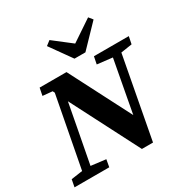

<svg xmlns="http://www.w3.org/2000/svg" viewBox="-228 -1051 1173 1215"><g transform="rotate(-30 358.0 -443.0)"><path d="M-29.8 0H224L233.6 -53.6L111.6 -68.6H84L-19.6 -53.6L-29.8 0ZM50.9 0H112.8L175.1 -327.4L235 -645.7H173.8L50.9 0ZM480.6 -603.2 610.5 -588.2H637.3L735.2 -603.2L746.1 -657.1H491.4L480.6 -603.2ZM564.2 -161.8H545.7L290.8 -657.1H94.5L83.7 -602.5L154.3 -595.8L177.1 -550.4L181.8 -540.3L460.9 2.8H542.1L665.9 -657.1H604L542.5 -327.1L503.1 -113.6L564.2 -161.8ZM298.7 -886.6 266 -861.3 377.2 -705.4H457L605.7 -859.9L582.4 -888.8L385.4 -756.6H466.6L298.7 -886.6Z"/></g></svg>

Font: Source Serif 4 Variable
Style: Italic
Weight: 400
Italic angle: -12°
Designer: Frank Grießhammer
Foundry: Adobe Systems Incorporated
Version: Version 4.004;hotconv 1.0.116;makeotfexe 2.5.65601